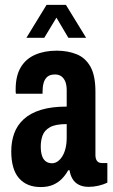

<svg xmlns="http://www.w3.org/2000/svg" viewBox="-20 -744 455 776"><path d="M144.6 12Q116.1 12 94 2.9Q71.9 -6.2 56.3 -24.3Q40.7 -42.4 33.1 -69.7Q25.5 -96.9 25.5 -132.1Q25.5 -172 37.4 -204.9Q49.3 -237.8 75.8 -262.2Q102.2 -286.6 145.2 -299.9Q188.1 -313.2 249.6 -313.2V-379Q249.6 -399 244.4 -413Q239.1 -427 228.7 -435Q218.2 -443 202.7 -443Q181.7 -443 171 -433.4Q160.3 -423.8 156.2 -408.4Q152 -393 152 -373.6V-365.1H44.3Q43.3 -369.1 43.3 -373.4Q43.3 -377.7 43.3 -382.5Q43.3 -437.4 63.9 -471.9Q84.5 -506.5 122.2 -522.8Q159.9 -539.2 209.1 -539.2Q253.3 -539.2 289.1 -525Q324.8 -510.9 345.2 -475.1Q365.7 -439.3 365.7 -373.5V-117.3Q365.7 -102 372.2 -93.5Q378.7 -85 392.3 -85H413.9V-5.7Q397.8 2 378.1 6.6Q358.4 11.2 338.3 11.2Q314.7 11.2 298.2 2.5Q281.7 -6.1 272.8 -21.5Q263.8 -36.8 261.3 -55.8H255.6Q245.6 -37.5 230.8 -22Q216 -6.6 195 2.7Q174 12 144.6 12ZM190.3 -84.2Q202.4 -84.2 213 -91.6Q223.6 -98.9 232 -112.4Q240.3 -125.9 245 -145Q249.6 -164.1 249.6 -188.4V-242.5Q204.8 -242.5 182.5 -230.1Q160.1 -217.7 152.4 -197.3Q144.7 -177 144.7 -151.9Q144.7 -130.3 149.6 -115.1Q154.4 -99.9 164.7 -92.1Q175 -84.2 190.3 -84.2ZM86.7 -591.2 168.1 -724.2H246.5L328.1 -591.2H256.3L187.6 -707.3H229L158.9 -591.2Z"/></svg>

Font: Archivo SemiBold ExtraCondensed
Style: Regular
Weight: 600
Width: 2
Version: Version 2.001